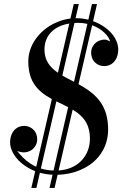

<svg xmlns="http://www.w3.org/2000/svg" viewBox="-20 -850 605 950"><path d="M345 -830H370L353.9 -760H357Q387.6 -760 417.1 -752.4L435 -830H460L440.5 -745.2Q467 -735.8 489.9 -720.9Q512.8 -706 529.4 -687.9Q546 -669.8 555.5 -648.2Q565 -626.8 565 -605Q565 -581.9 556.8 -563.4Q548.6 -544.9 532.6 -533.9Q516.5 -523 495 -523Q485.9 -523 476.8 -525.6Q467.8 -528.1 459.5 -533.6Q451.2 -539 444.9 -546.7Q438.5 -554.4 434.8 -565.3Q431 -576.2 431 -589Q431 -608.2 440.8 -623.4Q450.5 -638.5 465.6 -646.2Q480.8 -654 498 -654Q502.9 -654 508.6 -652Q514.2 -650 519.1 -647.6Q523.9 -645.2 525 -645Q518.9 -667.5 494.8 -689.9Q470.6 -712.4 435.8 -725L368.5 -433.5Q382.1 -426 393.3 -419.2Q404.5 -412.5 417.1 -403.6Q429.8 -394.6 439.8 -385.9Q449.9 -377.1 460.3 -365.8Q470.8 -354.5 478.6 -342.6Q486.5 -330.8 493.6 -316.1Q500.6 -301.4 505.2 -285.4Q509.8 -269.4 512.4 -250.2Q515 -231.1 515 -210Q515 -181.2 508.3 -154.8Q501.6 -128.4 489.3 -106.3Q477 -84.2 459.7 -65.4Q442.4 -46.6 420.8 -32.2Q399.1 -17.9 374.3 -7.6Q349.5 2.8 321.9 8.4Q294.2 14 265 14.9L250 80H225L240.1 14.6Q207.2 13 177.4 4.5L160 80H135L154.2 -3.1Q126 -14 102.3 -30.7Q78.6 -47.4 62.9 -66.3Q47.2 -85.2 38.6 -105.6Q30 -126 30 -145Q30 -168.1 38.2 -186.6Q46.4 -205.1 62.4 -216.1Q78.5 -227 100 -227Q109.1 -227 118.2 -224.4Q127.2 -221.9 135.5 -216.4Q143.8 -211 150.1 -203.3Q156.5 -195.6 160.2 -184.7Q164 -173.8 164 -161Q164 -141.8 154.2 -126.6Q144.5 -111.5 129.4 -103.8Q114.2 -96 97 -96Q89.9 -96 83.2 -97.4Q76.5 -98.9 70.9 -100.9Q65.2 -103 65 -103Q72.9 -93.4 78.2 -87.2Q83.5 -81 93.2 -71.1Q103 -61.1 111.9 -53.9Q120.8 -46.8 133.3 -38.8Q145.9 -30.8 159.2 -24.9L236.5 -360Q222 -367.9 210.2 -375.4Q198.5 -383 186.1 -393.1Q173.8 -403.1 164.3 -413.9Q154.9 -424.6 146.2 -438.6Q137.6 -452.6 132.1 -468.2Q126.5 -483.9 123.2 -503.4Q120 -522.9 120 -545Q120 -572.1 127.8 -598.2Q135.6 -624.2 149.6 -646.4Q163.5 -668.6 183 -688Q202.5 -707.4 225.5 -721.6Q248.5 -735.9 274.9 -745.4Q301.2 -754.9 328.5 -758.2ZM367 -737Q358.6 -737 348.4 -736.4L288.4 -476.4Q294.8 -472.6 302.8 -468.2Q310.9 -463.8 316.1 -461Q321.4 -458.2 331.9 -452.8Q342.4 -447.4 346.2 -445.2L412.4 -731.9Q389.9 -737 367 -737ZM200 -605Q200 -588.9 203.2 -574.6Q206.5 -560.2 212.2 -548.6Q217.9 -537 226.4 -526.3Q235 -515.6 244.7 -507.1Q254.4 -498.5 266.6 -490.1L322.8 -733.6Q283.9 -727.2 256.2 -709.6Q228.5 -691.9 214.2 -665.2Q200 -638.6 200 -605ZM182.2 -16.2Q211 -7.4 244.9 -6.1L317.2 -319.9Q306.4 -325.5 285.6 -335.5Q264.9 -345.5 258.9 -348.5ZM425 -165Q425 -187 420.6 -205.9Q416.2 -224.9 408.9 -239.2Q401.6 -253.6 390.4 -266.4Q379.1 -279.2 367 -288.8Q354.9 -298.2 339.4 -307.5L270 -6.5Q298.6 -8.4 323.3 -17.2Q348 -26.1 366.6 -40.6Q385.1 -55.1 398.3 -74.3Q411.5 -93.5 418.2 -116.6Q425 -139.6 425 -165Z"/></svg>

Font: Bodoni* 11
Style: Italic
Weight: 400
Italic angle: -13°
Version: Version 1.002